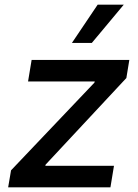

<svg xmlns="http://www.w3.org/2000/svg" viewBox="-20 -802 592 822"><path d="M14.9 0 27.3 -72.8 384.2 -448.2 385.7 -453.1H100.1L115.4 -545.5H533.7L521 -468L175.4 -97.3L174 -92.3H468L452.8 0ZM288 -618.3 398.1 -782H509.9L373.2 -618.3Z"/></svg>

Font: Karasuma Gothic
Style: Medium Italic
Weight: 500
Italic angle: 9.39998°
Designer: Rasmus Andersson / Ryoko Nishizuka
Foundry: Genbu
Version: Version 1.00